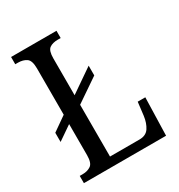

<svg xmlns="http://www.w3.org/2000/svg" viewBox="-170 -827 876 941"><g transform="rotate(-30 268.0 -357.0)"><path d="M31 0V-41H48Q75 -41 94 -54Q113 -67 113 -111V-287L33 -232V-284L113 -340V-602Q113 -647 94 -660Q75 -673 46 -673H31V-714H288V-673H272Q242 -673 224.5 -660.5Q207 -648 207 -605V-396L339 -487V-432L207 -342V-49H374Q411 -49 428 -75Q445 -101 450 -139L459 -214H502L496 0Z"/></g></svg>

Font: Noto Serif Thai Condensed
Style: Regular
Weight: 400
Width: 3
Designer: Monotype Design Team
Foundry: Monotype Imaging Inc.
Version: Version 2.002; ttfautohint (v1.8.4.7-5d5b)